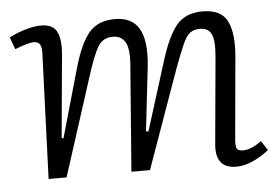

<svg xmlns="http://www.w3.org/2000/svg" viewBox="-43 -577 947 649"><g transform="rotate(-5 430.0 -252.5)"><path d="M407 -362Q411 -416 397.5 -438Q384 -460 356 -460Q322 -460 305.5 -432.5Q289 -405 267 -336L159 0H98L114 -424Q115 -444 109.5 -454.5Q104 -465 87 -465Q71 -465 24 -447L9 -488Q20 -494 38.5 -501.5Q57 -509 78.5 -514Q100 -519 117 -519Q157 -519 170.5 -493.5Q184 -468 180 -417L154 -134L160 -132L227 -368Q250 -448 280.5 -483.5Q311 -519 368 -519Q426 -519 450 -477.5Q474 -436 465 -350L440 -132L448 -130L521 -363Q547 -447 577.5 -483Q608 -519 665 -519Q729 -519 749.5 -477Q770 -435 763 -357L738 -79Q736 -57 740 -48Q744 -39 762 -39Q789 -39 824 -65L845 -33Q827 -17 795.5 -1.5Q764 14 735 14Q697 14 681.5 -7Q666 -28 669 -65L696 -362Q701 -417 690.5 -439Q680 -461 651 -461Q632 -461 619 -452Q606 -443 593.5 -415.5Q581 -388 561 -334L442 0H379Z"/></g></svg>

Font: Literata 12pt Light
Style: Italic
Weight: 300
Italic angle: -2°
Designer: Latin by Veronika Burian and Jose Scaglione. Greek by Irene Vlachou. Cyrillic by Vera Evstafieva
Foundry: TypeTogether
Version: Version 3.002